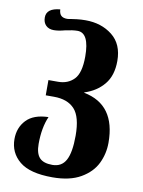

<svg xmlns="http://www.w3.org/2000/svg" viewBox="-90 -872 702 943"><g transform="rotate(10 260.5 -400.5)"><path d="M22 -144Q22 -201 58 -239Q94 -277 168 -279Q143 -222 143 -141Q143 -94 162.5 -72.5Q182 -51 227 -51Q273 -51 294 -89.5Q315 -128 315 -212Q315 -306 280 -344Q245 -382 177 -382H136V-458H184Q233 -458 263.5 -489.5Q294 -521 294 -603Q294 -721 235 -721Q212 -721 175 -713Q143 -704 119 -704Q94 -704 79.5 -718.5Q65 -733 65 -758Q65 -804 133 -810Q134 -789 144 -779.5Q154 -770 174 -770Q181 -770 196 -773Q201 -774 221.5 -776.5Q242 -779 265 -779Q344 -779 398.5 -736Q453 -693 453 -609Q453 -536 416.5 -492Q380 -448 320 -429V-427Q480 -396 480 -206Q480 -151 456.5 -102.5Q433 -54 378.5 -22.5Q324 9 238 9Q125 9 73.5 -33.5Q22 -76 22 -144Z"/></g></svg>

Font: Noto Serif Georgian Black Cond
Style: Regular
Weight: 900
Width: 3
Designer: Monotype Design team
Foundry: Monotype Imaging Inc.
Version: Version 1.000